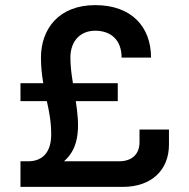

<svg xmlns="http://www.w3.org/2000/svg" viewBox="-20 -730 740 750"><path d="M60 -405V-335H163C172 -295 180 -254 180 -205C180 -135 146 -100 90 -100H60V0H460C572 0 640 -66 640 -165V-224H525V-175C525 -129 497 -100 445 -100H230C295 -156 290 -244 276 -335H440V-405H265C259 -440 255 -473 255 -505C255 -569 293 -610 352 -610C414 -610 455 -573 455 -505H570C570 -624 495 -710 352 -710C209 -710 140 -616 140 -505C140 -467 144 -435 149 -405Z"/></svg>

Font: Goli Medium
Style: Regular
Weight: 500
Designer: jaikishan Patel
Foundry: MagicType
Version: Version 1.000;Glyphs 3.2 (3242)